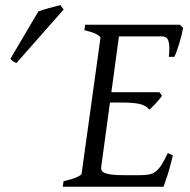

<svg xmlns="http://www.w3.org/2000/svg" viewBox="-20 -709 720 729"><path d="M636.2 -119.1Q626.5 -76.7 616.5 -45.4Q606.4 -14.2 601.1 0H218.3L221.2 -21Q252 -27.8 270.5 -35.9Q289.1 -43.9 290 -50.8L361.3 -564Q362.3 -569.8 347.2 -578.6Q332 -587.4 300.3 -594.2L303.2 -615.2H663.1L675.3 -603Q672.9 -590.3 669.2 -575.2Q665.5 -560.1 660.9 -544.9Q656.2 -529.8 651.4 -516.1Q646.5 -502.4 642.1 -493.2H621.1Q623.5 -515.6 623 -530.5Q622.6 -545.4 619.1 -554.4Q615.7 -563.5 609.9 -567.1Q604 -570.8 595.2 -570.8H431.6L402.8 -358.9H585.4L595.2 -345.2Q590.3 -338.4 584.2 -331.1Q578.1 -323.7 571.5 -316.7Q564.9 -309.6 558.6 -303.5Q552.2 -297.4 547.4 -293Q539.6 -301.3 530.8 -306.4Q522 -311.5 509 -314.5Q496.1 -317.4 477.3 -318.6Q458.5 -319.8 431.2 -319.8H397.5L364.3 -75.2Q363.3 -67.9 365.7 -62.3Q368.2 -56.6 377.4 -52.5Q386.7 -48.3 404.3 -46.1Q421.9 -43.9 451.2 -43.9H510.3Q530.8 -43.9 544.9 -46.4Q559.1 -48.8 570.6 -57.4Q582 -65.9 592.8 -82.5Q603.5 -99.1 617.2 -127.9L636.2 -119.1ZM42.5 -469.7Q35.2 -472.2 31 -475.1Q26.9 -478 19.5 -485.8L125.5 -665.5Q133.3 -668.5 144 -671.9Q154.8 -675.3 166.3 -678.5Q177.7 -681.6 189.2 -684.3Q200.7 -687 209.5 -689.5L221.7 -672.9Z"/></svg>

Font: GentiumAlt
Style: Italic
Weight: 400
Italic angle: -7°
Designer: J. Victor Gaultney
Version: Version 1.02; 2005; OFL release